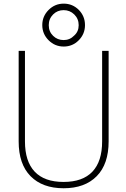

<svg xmlns="http://www.w3.org/2000/svg" viewBox="-20 -1008 683 1040"><path d="M381.8 -815.4Q406.2 -836.9 406.2 -871.6Q406.2 -906.2 382.3 -929.7Q358.4 -953.1 324.7 -953.1Q291 -953.1 267.6 -929.7Q244.1 -906.2 244.1 -871.6Q244.1 -836.9 267.6 -814Q291 -791 324.7 -791Q358.4 -791 381.8 -815.4ZM407.2 -954.1Q440.4 -919.9 440.4 -872.1Q440.4 -824.2 406.7 -790Q373 -755.9 325.2 -755.9Q277.3 -755.9 243.2 -790Q209 -824.2 209 -872.1Q209 -919.9 243.2 -954.1Q277.3 -988.3 325.2 -988.3Q373 -988.3 407.2 -954.1ZM81.1 -242.2V-732.4H115.2V-242.2Q115.2 -133.8 168 -78.1Q220.7 -22.5 324.2 -22.5Q427.7 -22.5 480.5 -78.1Q533.2 -133.8 533.2 -242.2V-732.4H568.4V-242.2Q568.4 -119.1 503.9 -53.7Q439.5 11.7 324.7 11.7Q210 11.7 145.5 -53.7Q81.1 -119.1 81.1 -242.2Z"/></svg>

Font: Gen Shin Gothic ExtraLight
Style: Regular
Weight: 100
Designer: [Source Han Sans]
Ryoko NISHIZUKA  (kana & ideographs); Paul D. Hunt (Latin, Greek & Cyrillic); Wenlong ZHANG  (bopomofo
Version: Version 1.002.20150607